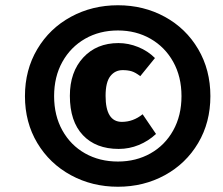

<svg xmlns="http://www.w3.org/2000/svg" viewBox="-20 -797 850 731"><path d="M781 -431Q781 -331 734.5 -252.5Q688 -174 607.5 -130Q527 -86 429 -86Q331 -86 250 -130Q169 -174 122 -252.5Q75 -331 75 -431Q75 -531 122 -610Q169 -689 250 -733Q331 -777 429 -777Q527 -777 607.5 -733Q688 -689 734.5 -610Q781 -531 781 -431ZM186 -431Q186 -357 217.5 -300.5Q249 -244 304 -213Q359 -182 429 -182Q498 -182 553 -213Q608 -244 639.5 -300.5Q671 -357 671 -431Q671 -505 639.5 -561.5Q608 -618 553 -649.5Q498 -681 429 -681Q359 -681 304 -649.5Q249 -618 217.5 -561.5Q186 -505 186 -431ZM570 -576 514 -507Q496 -521 481.5 -525.5Q467 -530 447 -530Q418 -530 400 -507Q382 -484 382 -432Q382 -333 444 -333Q487 -333 523 -362L574 -287Q545 -260 508.5 -245Q472 -230 432 -230Q345 -230 295.5 -282.5Q246 -335 246 -432Q246 -523 297 -578Q348 -633 431 -633Q469 -633 506 -618Q543 -603 570 -576Z"/></svg>

Font: Fira Sans Black
Style: Italic
Weight: 900
Italic angle: -8°
Designer: Carrois Corporate & Edenspiekermann AG
Foundry: Carrois Corporate GbR & Edenspiekermann AG
Version: Version 4.203